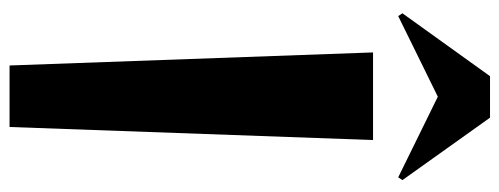

<svg xmlns="http://www.w3.org/2000/svg" viewBox="-350 -722 1071 412"><g transform="rotate(90 186.0 -515.5)"><path d="M187 -919 14 -834 8 -843 143 -1031H232L366 -843L360 -834ZM120 0 92 -780H280L252 0Z"/></g></svg>

Font: Reggae One
Style: Regular
Weight: 400
Designer: Fontworks Inc.
Foundry: Fontworks Inc.
Version: Version 1.100